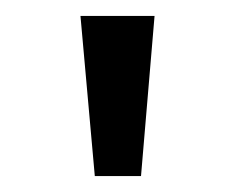

<svg xmlns="http://www.w3.org/2000/svg" viewBox="-20 -696 296 241"><path d="M81 -676 99 -475H157L174 -676Z"/></svg>

Font: Maven Pro
Style: Medium
Weight: 500
Designer: Joe Prince
Foundry: Joe Prince
Version: Version 1.003